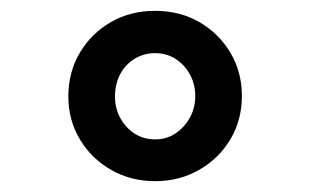

<svg xmlns="http://www.w3.org/2000/svg" viewBox="-20 -731 572 354"><path d="M106 -553Q106 -598 127 -633.5Q148 -669 184 -690Q220 -711 266 -711Q312 -711 348 -690Q384 -669 405 -633.5Q426 -598 426 -554Q426 -510 405 -474.5Q384 -439 347.5 -418Q311 -397 266 -397Q221 -397 184.5 -418Q148 -439 127 -474.5Q106 -510 106 -553ZM340 -554Q340 -576 330 -594Q320 -612 303.5 -622.5Q287 -633 266 -633Q245 -633 228 -622.5Q211 -612 201.5 -594Q192 -576 192 -553Q192 -531 202 -513Q212 -495 228.5 -484.5Q245 -474 266 -474Q287 -474 303.5 -485Q320 -496 330 -514Q340 -532 340 -554Z"/></svg>

Font: Mach Medium
Style: Regular
Weight: 500
Version: Version 1.002